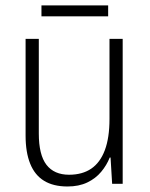

<svg xmlns="http://www.w3.org/2000/svg" viewBox="-20 -673 548 703"><path d="M429.2 -530.8V0H390.6L384.8 -96.2H381.8Q370.6 -67.9 350.3 -43.7Q330.1 -19.5 299.6 -4.9Q269 9.8 227.1 9.8Q175.3 9.8 141.4 -11Q107.4 -31.7 90.6 -73.5Q73.7 -115.2 73.7 -176.3V-530.8H122.1V-184.1Q122.1 -106 150.1 -69.6Q178.2 -33.2 232.9 -33.2Q281.2 -33.2 314 -55.4Q346.7 -77.6 363.8 -123Q380.9 -168.5 380.9 -237.3V-530.8ZM376 -653.3V-613.3H131.8V-653.3Z"/></svg>

Font: Open Sans SemiCondensed Light
Style: Regular
Weight: 300
Width: 4
Designer: Monotype Design Team
Foundry: Monotype Imaging Inc.
Version: Version 3.000